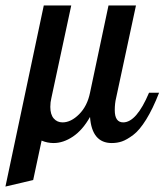

<svg xmlns="http://www.w3.org/2000/svg" viewBox="-77 -520 605 706"><path d="M-57 166 84 -500H185L112 -160Q108 -144 108 -127Q108 -99 120.5 -84.5Q133 -70 153 -70Q184 -70 214 -100Q244 -130 254 -179L322 -500H423L350 -160Q345 -140 345 -115Q345 -70 376 -70Q425 -70 471 -179H508Q485 -120 460.5 -80.5Q436 -41 412.5 -23.5Q389 -6 371.5 0Q354 6 334 6Q261 6 254 -90Q227 -42 191.5 -18Q156 6 120 6Q97 6 76 -3L45 142Z"/></svg>

Font: Lobster Two
Style: Italic
Weight: 400
Designer: Pablo Impallari
Foundry: Pablo Impallari. www.impallari.com
Version: Version 1.006